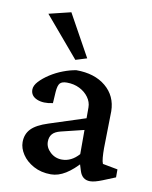

<svg xmlns="http://www.w3.org/2000/svg" viewBox="-78 -720 624 787"><g transform="rotate(10 234.5 -326.5)"><path d="M187.5 7.8Q146.5 7.8 115.2 -9.3Q84 -26.4 67.4 -51.8Q50.8 -77.1 50.8 -102.5Q50.8 -135.7 71.8 -157.7Q92.8 -179.7 141.6 -195.3L292 -244.1V-289.1Q292 -311.5 277.8 -331.1Q263.7 -350.6 240.2 -362.3Q216.8 -374 187.5 -374Q167 -374 158.7 -364.7Q150.4 -355.5 148.4 -328.1L145.5 -281.2Q106.4 -272.5 79.6 -283.7Q52.7 -294.9 52.7 -321.3Q52.7 -337.9 68.8 -355.5Q85 -373 109.9 -389.2Q134.8 -405.3 163.1 -416Q191.4 -426.8 216.8 -430.7Q293 -430.7 339.4 -392.1Q385.7 -353.5 386.7 -290L383.8 -135.7Q383.8 -114.3 385.3 -97.2Q386.7 -80.1 390.6 -71.3L453.1 -59.6V-26.4L400.4 -4.9Q385.7 1 373 4.4Q360.4 7.8 350.6 7.8Q317.4 7.8 306.6 -27.3L293.9 -68.4L310.5 -66.4Q279.3 -30.3 248.5 -11.2Q217.8 7.8 187.5 7.8ZM221.7 -59.6Q241.2 -59.6 258.8 -68.4Q276.4 -77.1 292 -94.7V-195.3L196.3 -171.9Q172.9 -166 162.6 -153.8Q152.3 -141.6 152.3 -122.1Q152.3 -97.7 172.9 -78.6Q193.4 -59.6 221.7 -59.6ZM205.1 -471.7 63.5 -638.7 155.3 -661.1 252 -486.3Z"/></g></svg>

Font: Crimson Pro ExtraLight Medium
Style: Regular
Weight: 500
Version: Version 1.002